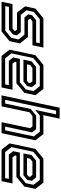

<svg xmlns="http://www.w3.org/2000/svg" viewBox="824 -1614 790 2478"><g transform="rotate(90 1219.0 -375.0)"><path d="M2.5 0 32.5 -141.5H347.5L384.5 -172L384 -169.5L361 -199.5H143L62 -302.5L90.5 -437L215.5 -540H594L564 -398.5H254L217 -368L217.5 -371L241.5 -340.5H458.5L539.5 -237.5L511 -103L386 0ZM58.5 -48H375L469 -126L489 -219.5L427.5 -295.5H204.5L166 -343.5L176.5 -394L239.5 -446H528L538 -493.5H227.5L133.5 -416L113 -322.5L172 -248H395L436 -198L425.5 -147.5L362.5 -95.5H69Z M1127.5 -540 1208.5 -437 1178 -294.5 1053.5 -191.5H781.5L777 -172L801 -141.5H1138.5L1108.5 0H702L621 -103L692 -437L817 -540ZM1060 -446 1104 -391 1091 -330.5 1032.5 -282.5H750L772 -388L843.5 -446ZM1092.5 -493.5H831L729.5 -410L669 -127.5L733 -46.5H1069L1079 -94H766L721.5 -149.5L740 -236.5H1041.5L1134.5 -313L1156 -413ZM1028.5 -398.5H856L819 -368L810.5 -328H1023.5L1049 -349L1053 -368Z M1211 0 1370 -749.5H1511.5L1465 -530.5L1476.5 -540H1710L1791 -437L1698.5 0H1557L1635 -368L1611 -399H1477L1428.5 -358.5L1352.5 0ZM1268.5 -46.5H1316L1386.5 -376.5L1472 -446.5H1647L1688.5 -395.5L1614 -46.5H1661.5L1740.5 -417L1680 -494H1472L1398.5 -434L1456 -704H1408.5Z M2337 -540 2418 -437 2387.5 -294.5 2263 -191.5H1991L1986.5 -172L2010.5 -141.5H2348L2318 0H1911.5L1830.5 -103L1901.5 -437L2026.5 -540ZM2269.5 -446 2313.5 -391 2300.5 -330.5 2242 -282.5H1959.5L1981.5 -388L2053 -446ZM2302 -493.5H2040.5L1939 -410L1878.5 -127.5L1942.5 -46.5H2278.5L2288.5 -94H1975.5L1931 -149.5L1949.5 -236.5H2251L2344 -313L2365.5 -413ZM2238 -398.5H2065.5L2028.5 -368L2020 -328H2233L2258.5 -349L2262.5 -368Z"/></g></svg>

Font: Tourney Medium
Style: Italic
Weight: 500
Italic angle: -12°
Version: Version 1.015